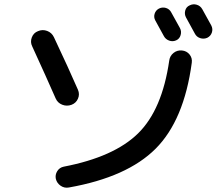

<svg xmlns="http://www.w3.org/2000/svg" viewBox="-20 -846 1040 894"><path d="M240 -13Q236 -32 246.5 -49Q257 -66 277 -70Q511 -115 623 -225Q735 -335 768 -564Q771 -586 788 -599.5Q805 -613 827 -611Q849 -609 862.5 -592.5Q876 -576 873 -554Q837 -286 704.5 -153.5Q572 -21 301 27Q280 31 262.5 19Q245 7 240 -13ZM720 -806Q736 -814 752.5 -809Q769 -804 777 -789Q812 -726 818 -715Q826 -700 821 -682.5Q816 -665 800 -658Q784 -651 767.5 -657Q751 -663 743 -678Q709 -740 703 -751Q695 -766 700 -782Q705 -798 720 -806ZM863 -821Q879 -829 896 -824Q913 -819 922 -803Q950 -753 964 -727Q972 -711 966.5 -694.5Q961 -678 945 -670Q929 -663 912 -668.5Q895 -674 887 -690Q874 -715 846 -765Q838 -780 842.5 -797Q847 -814 863 -821ZM239 -388Q197 -484 130 -630Q120 -650 128 -671.5Q136 -693 157 -701Q178 -710 199.5 -702Q221 -694 231 -673Q300 -527 343 -428Q352 -407 343 -386.5Q334 -366 313 -358Q291 -350 269.5 -358.5Q248 -367 239 -388Z"/></svg>

Font: Rounded Mplus 1c Medium
Style: Regular
Weight: 500
Version: Version 1.059.20150529